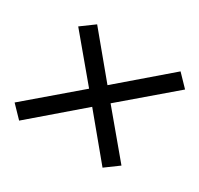

<svg xmlns="http://www.w3.org/2000/svg" viewBox="-116 -740 831 800"><g transform="rotate(30 300.0 -340.0)"><path d="M60 -83 6 -139 246 -344 77 -546 141 -593 305 -395 540 -597 594 -541 354 -336 523 -134 459 -87 295 -285Z"/></g></svg>

Font: Iosevka Plex Etoile
Style: Italic
Weight: 400
Italic angle: -9°
Designer: Belleve Invis
Foundry: Belleve Invis
Version: Version 25.1.1; ttfautohint (v1.8.4)